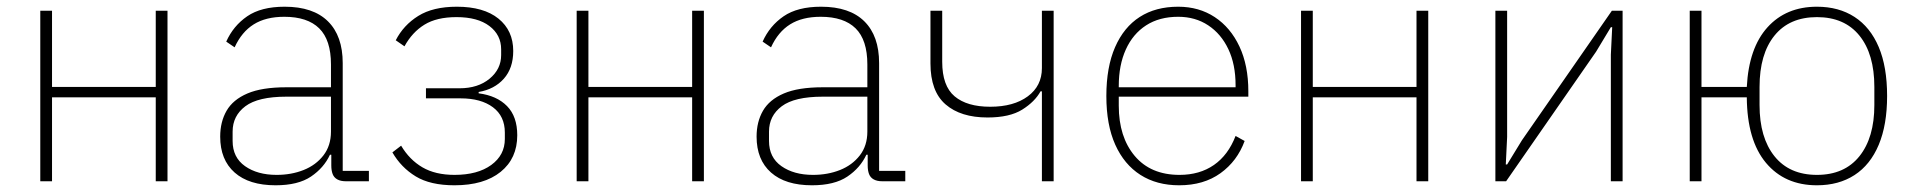

<svg xmlns="http://www.w3.org/2000/svg" viewBox="-20 -540 5699 572"><path d="M100 0V-508H135V-281H444V-508H479V0H444V-250H135V0Z M1079 0H1010Q995 0 985 -5.5Q975 -11 971 -21.5Q967 -32 967 -47V-93L982 -79H963Q945 -40 906.5 -14Q868 12 801 12Q722 12 679 -26Q636 -64 636 -133Q636 -177 655 -210Q674 -243 717 -261.5Q760 -280 833 -280H966V-348Q966 -421 931 -455.5Q896 -490 827 -490Q772 -490 736 -467.5Q700 -445 679 -399L654 -416Q675 -463 716.5 -491.5Q758 -520 828 -520Q913 -520 957 -476.5Q1001 -433 1001 -352V-31H1079ZM966 -252H833Q749 -252 711 -223.5Q673 -195 673 -148V-120Q673 -71 710 -45Q747 -19 804 -19Q848 -19 884.5 -33.5Q921 -48 943.5 -77Q966 -106 966 -148Z M1334 12Q1262 12 1218.5 -14.5Q1175 -41 1149 -86L1175 -106Q1200 -64 1238.5 -41.5Q1277 -19 1334 -19Q1403 -19 1443.5 -48.5Q1484 -78 1484 -126V-145Q1484 -194 1448.5 -220.5Q1413 -247 1352 -247H1249V-277H1349Q1404 -277 1438.5 -305.5Q1473 -334 1473 -376V-393Q1473 -436 1438 -462.5Q1403 -489 1340 -489Q1281 -489 1244.5 -466.5Q1208 -444 1185 -402L1159 -420Q1182 -465 1226 -492.5Q1270 -520 1341 -520Q1421 -520 1465 -484.5Q1509 -449 1509 -388Q1509 -337 1481 -305.5Q1453 -274 1406 -266V-262Q1460 -255 1490.5 -224Q1521 -193 1521 -137Q1521 -68 1471.5 -28Q1422 12 1334 12Z M1698 0V-508H1733V-281H2042V-508H2077V0H2042V-250H1733V0Z M2677 0H2608Q2593 0 2583 -5.5Q2573 -11 2569 -21.5Q2565 -32 2565 -47V-93L2580 -79H2561Q2543 -40 2504.5 -14Q2466 12 2399 12Q2320 12 2277 -26Q2234 -64 2234 -133Q2234 -177 2253 -210Q2272 -243 2315 -261.5Q2358 -280 2431 -280H2564V-348Q2564 -421 2529 -455.5Q2494 -490 2425 -490Q2370 -490 2334 -467.5Q2298 -445 2277 -399L2252 -416Q2273 -463 2314.5 -491.5Q2356 -520 2426 -520Q2511 -520 2555 -476.5Q2599 -433 2599 -352V-31H2677ZM2564 -252H2431Q2347 -252 2309 -223.5Q2271 -195 2271 -148V-120Q2271 -71 2308 -45Q2345 -19 2402 -19Q2446 -19 2482.5 -33.5Q2519 -48 2541.5 -77Q2564 -106 2564 -148Z M3084 0V-268H3080Q3063 -237 3025.5 -213.5Q2988 -190 2922 -190Q2842 -190 2797 -229Q2752 -268 2752 -351V-508H2787V-356Q2787 -284 2824 -253Q2861 -222 2930 -222Q3000 -222 3042 -253Q3084 -284 3084 -337V-508H3119V0Z M3493 12Q3426 12 3377.5 -19Q3329 -50 3302.5 -109Q3276 -168 3276 -254Q3276 -340 3302 -399.5Q3328 -459 3375.5 -489.5Q3423 -520 3490 -520Q3552 -520 3599 -489Q3646 -458 3672.5 -401.5Q3699 -345 3699 -268V-252H3313V-225Q3313 -132 3360.5 -75.5Q3408 -19 3494 -19Q3554 -19 3596.5 -48.5Q3639 -78 3661 -135L3688 -120Q3666 -60 3616 -24Q3566 12 3493 12ZM3490 -490Q3434 -490 3394.5 -464.5Q3355 -439 3334 -392.5Q3313 -346 3313 -284V-280H3661V-286Q3661 -348 3639.5 -393.5Q3618 -439 3579.5 -464.5Q3541 -490 3490 -490Z M3856 0V-508H3891V-281H4200V-508H4235V0H4200V-250H3891V0Z M4435 0V-508H4470V-132L4466 -50H4470L4514 -122L4782 -508H4814V0H4779V-377L4783 -459H4779L4735 -386L4467 0Z M5393 12Q5297 12 5241 -55Q5185 -122 5184 -250H5049V0H5014V-508H5049V-281H5184Q5190 -397 5245.5 -458.5Q5301 -520 5393 -520Q5458 -520 5505 -489.5Q5552 -459 5577 -400Q5602 -341 5602 -254Q5602 -168 5577 -108.5Q5552 -49 5505 -18.5Q5458 12 5393 12ZM5393 -19Q5475 -19 5519.5 -74.5Q5564 -130 5564 -227V-281Q5564 -379 5519.5 -434Q5475 -489 5393 -489Q5311 -489 5266.5 -434Q5222 -379 5222 -281V-227Q5222 -130 5266.5 -74.5Q5311 -19 5393 -19Z"/></svg>

Font: IBM Plex Sans ExtraLight
Style: Regular
Weight: 250
Designer: Mike Abbink, Paul van der Laan, Pieter van Rosmalen
Foundry: Bold Monday
Version: Version 3.201